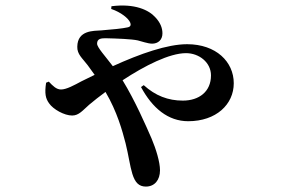

<svg xmlns="http://www.w3.org/2000/svg" viewBox="-20 -615 1040 708"><path d="M160 -314 150 -310C144 -270 148 -252 161 -234C176 -212 217 -189 246 -189C271 -189 285 -208 309 -229C327 -244 347 -260 369 -276C412 -203 431 -133 443 -87C454 -43 459 -3 468 26C478 58 492 73 518 73C550 73 570 49 570 13C570 -18 555 -66 539 -104C518 -152 478 -244 432 -319C514 -373 605 -419 666 -419C714 -419 758 -385 758 -337C758 -277 714 -244 654 -244C600 -244 553 -262 510 -301L500 -294C542 -216 600 -168 674 -168C777 -168 842 -230 842 -308C842 -387 777 -452 670 -452C597 -452 497 -417 396 -371C369 -407 338 -440 338 -454C338 -472 352 -474 369 -474C412 -473 465 -471 488 -466C501 -463 525 -454 541 -454C563 -454 579 -468 579 -492C579 -512 571 -532 553 -551C529 -578 477 -603 391 -592L390 -582C426 -570 454 -547 460 -532C464 -522 461 -516 450 -514C433 -510 393 -506 354 -503C325 -501 266 -504 265 -443C264 -415 284 -400 303 -375L329 -339L280 -315C254 -301 225 -285 205 -285C188 -285 175 -298 160 -314Z"/></svg>

Font: Noto Serif CJK KR
Style: Bold
Weight: 700
Designer: Ryoko NISHIZUKA 西塚涼子 (kana & ideographs); Frank Grießhammer (Latin, Greek & Cyrillic); Wenlong ZHANG 张文龙 (bopomofo); San
Foundry: Adobe
Version: Version 2.001;hotconv 1.1.0;makeotfexe 2.6.0